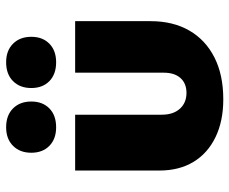

<svg xmlns="http://www.w3.org/2000/svg" viewBox="-81 -657 748 626"><g transform="rotate(-90 293.0 -344.0)"><path d="M282 10Q211 10 158.5 -15.5Q106 -41 78 -87.5Q50 -134 50 -198V-473H232V-191Q232 -153 251.5 -131.5Q271 -110 303 -110Q334 -110 351.5 -129.5Q369 -149 369 -184V-473H537V-227Q537 -154 506.5 -101Q476 -48 419 -19Q362 10 282 10ZM191 -535Q153 -535 130.5 -557Q108 -579 108 -616Q108 -653 130.5 -675.5Q153 -698 191 -698Q230 -698 252.5 -675.5Q275 -653 275 -616Q275 -579 252.5 -557Q230 -535 191 -535ZM403 -535Q364 -535 341.5 -557Q319 -579 319 -616Q319 -653 341.5 -675.5Q364 -698 403 -698Q441 -698 463.5 -675.5Q486 -653 486 -616Q486 -579 463.5 -557Q441 -535 403 -535Z"/></g></svg>

Font: Ysabeau SC Black
Style: Regular
Weight: 900
Designer: Christian Thalmann (Catharsis Fonts)
Version: Version 2.001;gftools[0.9.30]; featfreeze: smcp